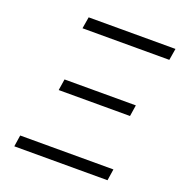

<svg xmlns="http://www.w3.org/2000/svg" viewBox="-129 -821 876 931"><g transform="rotate(20 309.5 -355.5)"><path d="M46 0H527L536 -59H55ZM161 -651H609L619 -711H171ZM155 -330H523L532 -388H164Z"/></g></svg>

Font: Aerodynamic
Style: Obl
Weight: 500
Designer: Google
Version: Version 2.000980; 2014